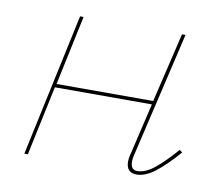

<svg xmlns="http://www.w3.org/2000/svg" viewBox="-55 -470 619 538"><g transform="rotate(10 254.5 -201.5)"><path d="M480 -80Q444 -39 416.5 -18Q389 3 364 3Q350 3 342.5 -5Q335 -13 335 -29Q335 -39 338 -49L373 -198H97L55 0H45L132 -406H142L100 -208H375L422 -406H432L348 -47Q346 -40 346 -30Q346 -7 365 -7Q387 -7 412 -26.5Q437 -46 472 -86Z"/></g></svg>

Font: Ysabeau Hairline
Style: Italic
Weight: 100
Italic angle: -12°
Designer: Christian Thalmann (Catharsis Fonts)
Version: Version 0.003